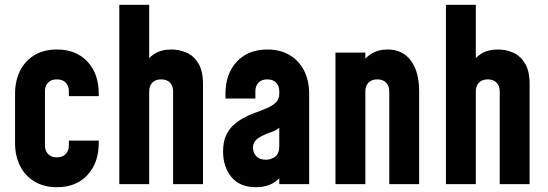

<svg xmlns="http://www.w3.org/2000/svg" viewBox="-20 -770 2290 803"><path d="M218.1 13Q164.5 13 125.2 -10.2Q86 -33.5 64.5 -75Q43 -116.5 43 -172V-378Q43 -433.3 64.5 -475.1Q86 -517 125.2 -540Q164.5 -563 218.1 -563Q298.5 -563 345.8 -512.2Q393 -461.5 393 -378V-368H268V-388Q268 -410.7 255 -424.3Q242 -438 218 -438Q194 -438 181 -424.3Q168 -410.7 168 -388V-162Q168 -139.7 181 -125.9Q194 -112 218 -112Q242 -112 255 -125.9Q268 -139.7 268 -162V-182H393V-172Q393 -89.1 345.8 -38Q298.5 13 218.1 13Z M479 0V-750H604V-466L582 -495Q598 -527.5 626.5 -545.2Q655 -563 697 -563Q729.5 -563 759.8 -550Q790 -537 809.5 -505.2Q829 -473.5 829 -418V0H704V-388Q704 -410.5 691 -424.2Q678 -438 654 -438Q630 -438 617 -424.2Q604 -410.5 604 -388V0Z M1051 13Q983.5 13 948.2 -29.2Q913 -71.5 913 -136.5Q913 -174 924 -200Q935 -226 953.2 -243.8Q971.5 -261.5 994 -274Q1019.5 -288.5 1046.5 -298.2Q1073.5 -308 1096.5 -317.8Q1119.5 -327.5 1133.8 -341.5Q1148 -355.5 1148 -378V-388Q1148 -410.5 1135 -424.2Q1122 -438 1098 -438Q1074 -438 1061 -424.2Q1048 -410.5 1048 -388V-358H923V-378Q923 -461.5 970.5 -512.2Q1018 -563 1098 -563Q1151.5 -563 1190.8 -540Q1230 -517 1251.5 -475.2Q1273 -433.5 1273 -378V0H1148V-86L1170 -58Q1154.5 -23.5 1123.8 -5.2Q1093 13 1051 13ZM1092 -102Q1113 -102 1130.5 -114.5Q1148 -127 1148 -159V-236Q1135 -224.5 1116 -218.2Q1097 -212 1077 -202Q1057 -192.5 1047.5 -180.8Q1038 -169 1038 -152Q1038 -132.5 1051.5 -117.2Q1065 -102 1092 -102Z M1383 0V-550H1508V-463L1485 -488Q1501.5 -525.5 1531.5 -544.2Q1561.5 -563 1601 -563Q1663.5 -563 1698.2 -516.8Q1733 -470.5 1733 -388V0H1608V-388Q1608 -410.5 1595 -424.2Q1582 -438 1558 -438Q1534 -438 1521 -424.2Q1508 -410.5 1508 -388V0Z M1845 0V-750H1970V-466L1948 -495Q1964 -527.5 1992.5 -545.2Q2021 -563 2063 -563Q2095.5 -563 2125.8 -550Q2156 -537 2175.5 -505.2Q2195 -473.5 2195 -418V0H2070V-388Q2070 -410.5 2057 -424.2Q2044 -438 2020 -438Q1996 -438 1983 -424.2Q1970 -410.5 1970 -388V0Z"/></svg>

Font: Mohave Light
Style: Regular
Weight: 300
Designer: Gumpita Rahayu
Foundry: Tokotype
Version: Version 2.003